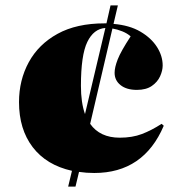

<svg xmlns="http://www.w3.org/2000/svg" viewBox="-20 -658 663 707"><path d="M231 29 245 -29Q151 -50 100.5 -116Q50 -182 50 -282Q50 -363 86 -429Q122 -495 192 -533.5Q262 -572 365 -572Q369 -572 372 -572L387 -638H414L398 -570Q457 -565 497 -541.5Q537 -518 558 -485Q579 -452 579 -417Q579 -398 569.5 -377Q560 -356 539 -341.5Q518 -327 484 -327Q446 -327 424 -344.5Q402 -362 402 -390Q402 -410 413.5 -439.5Q425 -469 461 -524Q449 -535 430.5 -542.5Q412 -550 394 -553L312 -202Q348 -151 421 -151Q467 -151 502.5 -164.5Q538 -178 575 -202L583 -195Q509 -21 327 -21Q298 -21 271 -25L258 29ZM278 -342Q278 -280 293 -238L368 -555Q325 -552 301.5 -503.5Q278 -455 278 -342Z"/></svg>

Font: Display Black
Style: Regular
Weight: 900
Designer: Latin by Veronika Burian and Jose Scaglione. Greek by Irene Vlachou. Cyrillic by Vera Evstafieva.
Foundry: TypeTogether
Version: Version 3.002